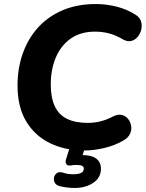

<svg xmlns="http://www.w3.org/2000/svg" viewBox="-20 -736 724 953"><path d="M399 11Q303 11 228 -25.5Q153 -62 110 -133.5Q67 -205 67 -312Q67 -397 93 -470.5Q119 -544 168.5 -599Q218 -654 290.5 -685Q363 -716 456 -716Q508 -716 559 -703Q610 -690 651 -664Q673 -651 679.5 -631Q686 -611 681.5 -590.5Q677 -570 664 -554Q651 -538 632.5 -533Q614 -528 593 -539Q554 -562 520.5 -570.5Q487 -579 452 -579Q380 -579 331 -544.5Q282 -510 257 -450.5Q232 -391 232 -317Q232 -251 252 -208.5Q272 -166 313 -146Q354 -126 416 -126Q447 -126 478 -133.5Q509 -141 541 -158Q565 -170 584.5 -165.5Q604 -161 616 -145.5Q628 -130 631 -110Q634 -90 625 -71Q616 -52 593 -39Q551 -14 498 -1.5Q445 11 399 11ZM350 197Q330 197 312 194.5Q294 192 276 188Q258 183 251.5 170Q245 157 248.5 143.5Q252 130 263.5 122.5Q275 115 293 121Q304 125 317 127Q330 129 342 129Q370 129 383 122Q396 115 396 101Q396 92 388 87.5Q380 83 362 83Q356 83 349.5 83Q343 83 336 85Q327 86 321 85.5Q315 85 311 81Q307 76 306 70.5Q305 65 307 57L331 -20H407L383 56L347 42Q359 38 371 36Q383 34 393 34Q435 34 458 51.5Q481 69 481 102Q481 145 443.5 171Q406 197 350 197Z"/></svg>

Font: Nunito ExtraLight ExtraBold
Style: Italic
Weight: 800
Italic angle: -9°
Version: Version 3.602